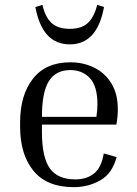

<svg xmlns="http://www.w3.org/2000/svg" viewBox="-20 -762 565 792"><path d="M461 -114Q443 -46 393.5 -18Q344 10 284 10Q173 10 118 -57.5Q63 -125 63 -238V-258Q63 -370 116 -437.5Q169 -505 270 -505Q324 -505 368.5 -483Q413 -461 439.5 -418Q466 -375 466 -311Q466 -281 460 -248H153V-218Q153 -113 185.5 -67.5Q218 -22 291 -22Q337 -22 367.5 -46Q398 -70 408 -129ZM270 -473Q211 -473 182 -428Q153 -383 153 -280H378V-283Q380 -296 381 -308.5Q382 -321 382 -331Q382 -406 351 -439.5Q320 -473 270 -473ZM268 -643Q315 -643 341.5 -666.5Q368 -690 381 -742L409 -733Q381 -579 268 -579Q154 -579 126 -733L155 -742Q167 -690 193.5 -666.5Q220 -643 268 -643Z"/></svg>

Font: Inria Serif
Style: Regular
Weight: 400
Designer: Black Foundry Team
Foundry: Black Foundry
Version: Version 1.000; ttfautohint (v1.8.3)